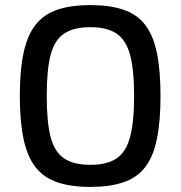

<svg xmlns="http://www.w3.org/2000/svg" viewBox="-20 -723 712 756"><path d="M336 -703Q412 -703 465.5 -685Q519 -667 551 -626Q583 -585 597.5 -516Q612 -447 612 -345Q612 -244 597.5 -174.5Q583 -105 551 -64Q519 -23 465.5 -5Q412 13 336 13Q260 13 206.5 -5Q153 -23 120.5 -64Q88 -105 73 -174.5Q58 -244 58 -345Q58 -447 73 -516Q88 -585 120.5 -626Q153 -667 206.5 -685Q260 -703 336 -703ZM336 -616Q271 -616 233 -591Q195 -566 179.5 -507.5Q164 -449 164 -345Q164 -242 179.5 -183Q195 -124 233 -99Q271 -74 336 -74Q401 -74 438.5 -99Q476 -124 492 -183Q508 -242 508 -345Q508 -449 492 -507.5Q476 -566 438.5 -591Q401 -616 336 -616Z"/></svg>

Font: Exo 2 Medium
Style: Regular
Weight: 500
Designer: Natanael Gama
Foundry: Natanael Gama
Version: Version 2.010